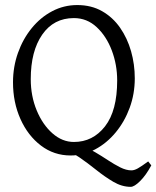

<svg xmlns="http://www.w3.org/2000/svg" viewBox="-20 -599 616 756"><path d="M510.7 -290.5Q510.7 -229.5 490.7 -174.8Q470.7 -120.1 435.5 -77.6Q400.4 -35.2 355 -11Q309.6 13.2 258.3 13.2Q192.4 13.2 141.1 -25.9Q89.8 -64.9 60.5 -130.4Q31.2 -195.8 31.2 -274.9Q31.2 -335.9 50.8 -390.9Q70.3 -445.8 105 -488.3Q139.6 -530.8 185.5 -554.9Q231.4 -579.1 284.2 -579.1Q339.8 -579.1 382.1 -554.9Q424.3 -530.8 452.9 -489.7Q481.4 -448.7 496.1 -397.2Q510.7 -345.7 510.7 -290.5ZM575.7 52.2Q554.7 91.3 531.7 114Q508.8 136.7 494.6 136.7Q460 136.7 426 116.7Q392.1 96.7 358.6 69.8Q325.2 43 291.7 20Q258.3 -2.9 224.6 -8.8Q224.6 -8.8 240.7 -12.9Q256.8 -17.1 275.9 -20.8Q294.9 -24.4 302.7 -22Q328.6 -15.1 354.2 0Q379.9 15.1 405 31.7Q430.2 48.3 453.6 60.1Q477.1 71.8 497.6 71.8Q508.8 71.8 522.7 64Q536.6 56.2 563.5 36.6ZM441.4 -282.2Q441.4 -344.2 420.2 -400.4Q398.9 -456.5 360.6 -492.2Q322.3 -527.8 271 -527.8Q191.4 -527.8 146.2 -462.6Q101.1 -397.5 101.1 -287.6Q101.1 -220.7 124.5 -164.3Q147.9 -107.9 186.5 -74Q225.1 -40 271 -40Q345.7 -40 393.6 -101.6Q441.4 -163.1 441.4 -282.2Z"/></svg>

Font: Dai Banna SIL Light
Style: Regular
Weight: 300
Designer: Victor Gaultney
Foundry: SIL International
Version: Version 4.000